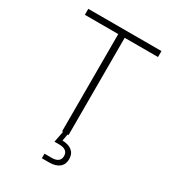

<svg xmlns="http://www.w3.org/2000/svg" viewBox="-219 -848 1058 1172"><g transform="rotate(30 310.5 -262.0)"><path d="M52.7 -685.5V-727.5H568.4V-685.5H333.5V0H288.1V-685.5ZM263.2 204.1V171.9H314Q343.8 171.9 358.9 159.9Q374 147.9 374 125Q374 102.5 358.9 90.3Q343.8 78.1 311.5 78.1H279.3L297.4 -14.2H326.7V0L318.4 47.4Q362.8 48.8 386.7 68.8Q410.6 88.9 410.6 125.5Q410.6 163.1 385.5 183.6Q360.4 204.1 314 204.1Z"/></g></svg>

Font: Inter 17pt ExtraLight
Style: Regular
Weight: 250
Version: Version 4.001;git-66647c0bb